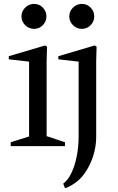

<svg xmlns="http://www.w3.org/2000/svg" viewBox="-20 -749 606 984"><path d="M35 -20 146 -55 129 -32V-451L147 -431L25 -445V-461L211 -516L221 -510L219 -434V-33L202 -57L313 -20V0H35ZM90 -665Q90 -691 109 -710Q128 -729 155 -729Q181 -729 199.5 -710Q218 -691 218 -665Q218 -639 199.5 -620Q181 -601 155 -601Q128 -601 109 -620Q90 -639 90 -665ZM383 -50V-451L401 -431L279 -445V-461L465 -516L475 -510L473 -434V-50Q473 27 439 96.5Q405 166 352 197Q336 207 326 211Q316 215 313 215L304 192Q327 176 345 139.5Q363 103 373 53.5Q383 4 383 -50ZM335 -665Q335 -691 354 -710Q373 -729 400 -729Q426 -729 444.5 -710Q463 -691 463 -665Q463 -639 444.5 -620Q426 -601 400 -601Q373 -601 354 -620Q335 -639 335 -665Z"/></svg>

Font: Wittgenstein
Style: Regular
Weight: 400
Designer: Jörg Drees
Foundry: Jörg Drees
Version: Version 1.003;Glyphs 3.1.2 (3151)